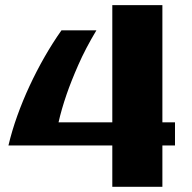

<svg xmlns="http://www.w3.org/2000/svg" viewBox="-20 -723 743 743"><path d="M657.2 -160.2H608.4V0H414.6V-160.2H12.7Q25.9 -216.3 46.9 -274.9Q67.9 -333.5 94.5 -390.6Q121.1 -447.8 152.3 -502.4Q183.6 -557.1 217.8 -605.5H353Q311 -535.6 283 -471.7Q254.9 -407.7 237.8 -357.9Q217.8 -299.8 206.5 -249.5H414.6V-703.1H608.4V-249.5H657.2Z"/></svg>

Font: Aclonica
Style: Regular
Weight: 400
Version: Version 1.001